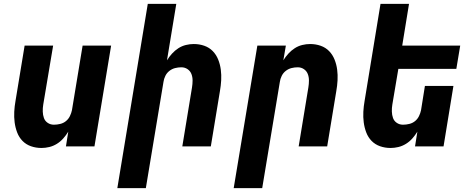

<svg xmlns="http://www.w3.org/2000/svg" viewBox="-20 -755 2440 990"><path d="M194 8Q165 8 139.5 -1Q114 -10 96 -28.5Q78 -47 68.5 -72Q59 -97 55.5 -124Q52 -151 53.5 -179Q55 -207 60 -235L107 -520H254L203 -216Q200 -198 200.5 -180Q201 -162 206.5 -146.5Q212 -131 226 -121.5Q240 -112 258 -112Q274 -112 290.5 -116Q307 -120 320 -130.5Q333 -141 340.5 -156.5Q348 -172 351 -187L406 -520H553L467 0H320L332 -76Q321 -58 306.5 -41.5Q292 -25 273.5 -13.5Q255 -2 234.5 3Q214 8 194 8Z M585 215 742 -735H889L841 -444Q852 -462 867 -478.5Q882 -495 900 -506.5Q918 -518 938.5 -523Q959 -528 979 -528Q1008 -528 1033.5 -519Q1059 -510 1077 -491.5Q1095 -473 1105 -448Q1115 -423 1118.5 -396Q1122 -369 1120.5 -341Q1119 -313 1114 -285L1067 0H920L970 -304Q973 -322 973 -340Q973 -358 967 -373.5Q961 -389 947 -398.5Q933 -408 915 -408Q899 -408 883 -404Q867 -400 853.5 -389.5Q840 -379 832.5 -363.5Q825 -348 823 -333L732 215Z M1185 215 1307 -520H1454L1441 -444Q1452 -462 1467 -478.5Q1482 -495 1500 -506.5Q1518 -518 1538.5 -523Q1559 -528 1579 -528Q1608 -528 1633.5 -519Q1659 -510 1677 -491.5Q1695 -473 1705 -448Q1715 -423 1718.5 -396Q1722 -369 1720.5 -341Q1719 -313 1714 -285L1667 0H1520L1570 -304Q1573 -322 1573 -340Q1573 -358 1567 -373.5Q1561 -389 1547 -398.5Q1533 -408 1515 -408Q1499 -408 1483 -404Q1467 -400 1453.5 -389.5Q1440 -379 1432.5 -363.5Q1425 -348 1423 -333L1332 215Z M1994 8Q1965 8 1939.5 -1Q1914 -10 1896 -28.5Q1878 -47 1868.5 -72Q1859 -97 1855.5 -124Q1852 -151 1853.5 -179Q1855 -207 1860 -235L1942 -735H2089L2054 -520H2353L2333 -400H2034L2003 -216Q2000 -198 2000.5 -180Q2001 -162 2006.5 -146.5Q2012 -131 2026 -121.5Q2040 -112 2058 -112Q2074 -112 2090.5 -116Q2107 -120 2120 -130.5Q2133 -141 2140.5 -156.5Q2148 -172 2151 -187L2171 -312H2318L2267 0H2120L2132 -76Q2121 -58 2106.5 -41.5Q2092 -25 2073.5 -13.5Q2055 -2 2034.5 3Q2014 8 1994 8Z"/></svg>

Font: Iosevka Heavy Extended
Style: Italic
Weight: 900
Width: 7
Italic angle: -9°
Monospace: yes
Designer: Belleve Invis
Foundry: Belleve Invis
Version: Version 32.5.0; ttfautohint (v1.8.4)